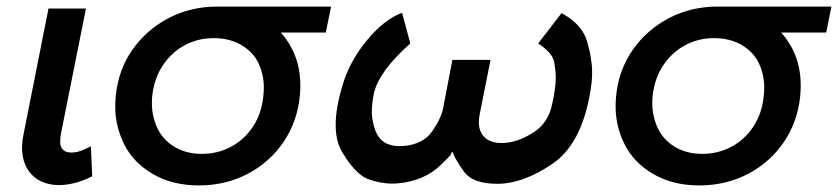

<svg xmlns="http://www.w3.org/2000/svg" viewBox="-20 -558 2551 584"><path d="M127.5 -532H241.5L165.5 -152Q159.5 -119.5 168.2 -106.8Q177 -94 196.5 -94Q211.5 -94 225.8 -99.2Q240 -104.5 256.5 -113L260.5 -22Q232.5 -7.5 206.5 -1.2Q180.5 5 159.5 5Q130.5 5 107 -5.5Q83.5 -16 68.8 -35.8Q54 -55.5 49 -84Q44 -112.5 51.5 -149Z M585 6Q504 6 444.5 -29Q385 -64 357.8 -119Q330.5 -174 330.5 -234Q330.5 -249.5 332 -266Q340 -346 383 -407Q426 -468 493 -503Q560 -538 641 -538H987L971 -459H834Q849 -442.5 861 -422.5Q893.5 -368 893.5 -298.5Q893.5 -282.5 892 -266Q884 -187 842 -125.5Q800 -64 733 -29Q666 6 585 6ZM594 -90Q642 -90 682.5 -111.5Q723 -133 749.5 -173Q776 -213 781 -266Q782.5 -279.5 782.5 -292Q782.5 -330 766.8 -364.5Q751 -399 715 -420.5Q679 -442 630 -442Q582 -442 542 -420.5Q502 -399 475.5 -359.5Q449 -320 443 -266Q442 -254.5 442 -244Q442 -204.5 458.5 -168.8Q475 -133 510.5 -111.5Q546 -90 594 -90Z M1688 -518Q1750 -485 1765.5 -432.8Q1781 -380.5 1781 -338.5Q1781 -308 1775 -276Q1748 -119 1660 -59.5Q1572 0 1496 1Q1494 1 1492 1Q1418.5 1 1391.5 -35.5Q1366.5 -70.5 1357.5 -93Q1348.5 -84 1323.5 -59Q1272 -7 1187 0Q1180 0.5 1173.5 0.5Q1139 0.5 1103 -12Q1085 -18 1068 -34Q1044 -56 1021 -95Q1001 -128 1001 -178Q1001 -229.5 1022 -299Q1044 -373 1097 -436.5Q1150 -500 1203 -519L1228 -426Q1134 -342 1118 -277Q1111 -246 1111 -218Q1111 -214.5 1111 -211Q1113 -184 1122 -160Q1140 -113.5 1195 -113.5Q1201 -113.5 1208 -114Q1267 -119 1294.5 -158.5Q1322 -198 1328 -230L1356 -376H1472L1439 -210Q1436.5 -197 1436.5 -186Q1436.5 -157.5 1454.2 -140.2Q1472 -123 1506 -123Q1513.5 -123 1522 -124Q1560 -128 1603 -155.5Q1646 -183 1658.2 -235.8Q1670.5 -288.5 1670.5 -323Q1670.5 -338.5 1666.2 -367.2Q1662 -396 1617 -426ZM1356 -97Q1350 -88.5 1350 -87.5Q1350 -87 1350.5 -87Q1351.5 -87 1357.5 -93Q1356.5 -95 1356 -97ZM1359 -95Q1363 -98.5 1363 -98.5Q1363 -98.5 1363 -98.5Q1363 -98.5 1357.5 -93Q1358 -94 1359 -95Z M2107 6Q2026 6 1966.5 -29Q1907 -64 1879.8 -119Q1852.5 -174 1852.5 -234Q1852.5 -249.5 1854 -266Q1862 -346 1905 -407Q1948 -468 2015 -503Q2082 -538 2163 -538H2509L2493 -459H2356Q2371 -442.5 2383 -422.5Q2415.5 -368 2415.5 -298.5Q2415.5 -282.5 2414 -266Q2406 -187 2364 -125.5Q2322 -64 2255 -29Q2188 6 2107 6ZM2116 -90Q2164 -90 2204.5 -111.5Q2245 -133 2271.5 -173Q2298 -213 2303 -266Q2304.5 -279.5 2304.5 -292Q2304.5 -330 2288.8 -364.5Q2273 -399 2237 -420.5Q2201 -442 2152 -442Q2104 -442 2064 -420.5Q2024 -399 1997.5 -359.5Q1971 -320 1965 -266Q1964 -254.5 1964 -244Q1964 -204.5 1980.5 -168.8Q1997 -133 2032.5 -111.5Q2068 -90 2116 -90Z"/></svg>

Font: Argentum Sans
Style: Italic
Weight: 400
Italic angle: -11.3099°
Designer: Julieta Ulanovsky, Owen Earl, Rasmus Andersson, Cristiano Sobral
Foundry: The Argentum Sans Project Authors
Version: Version 3.131; ttfautohint (v1.8.4.7-5d5b-dirty)